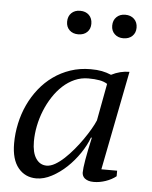

<svg xmlns="http://www.w3.org/2000/svg" viewBox="-50 -706 600 758"><g transform="rotate(5 250.0 -327.0)"><path d="M158.2 -43Q173.8 -43 191.7 -53.2Q209.5 -63.5 227.5 -80.3Q245.6 -97.2 263.2 -118.2Q280.8 -139.2 295.9 -160.9Q311 -182.6 322.8 -202.9Q334.5 -223.1 340.8 -238.3L368.2 -385.3Q355.5 -393.6 336.9 -397Q318.4 -400.4 293 -400.4Q264.2 -400.4 238.8 -389.2Q213.4 -377.9 192.1 -358.4Q170.9 -338.9 153.8 -312.7Q136.7 -286.6 124.8 -257.1Q112.8 -227.5 106.4 -195.8Q100.1 -164.1 100.1 -133.8Q100.1 -89.8 116 -66.4Q131.8 -43 158.2 -43ZM323.2 -168.5Q312 -137.7 290.5 -106Q269 -74.2 241.7 -48.3Q214.4 -22.5 183.1 -5.9Q151.9 10.7 122.1 10.7Q77.6 10.7 50.3 -22.5Q22.9 -55.7 22.9 -119.6Q22.9 -159.7 31.5 -199Q40 -238.3 56.4 -273.4Q72.8 -308.6 96.7 -338.6Q120.6 -368.7 151.4 -390.6Q182.1 -412.6 219 -425Q255.9 -437.5 298.8 -437.5Q324.7 -437.5 343.3 -433.8Q361.8 -430.2 380.4 -422.4Q415.5 -440.4 452.1 -440.4L375 -47.4H437.5V-25.4Q420.4 -11.7 396.5 -3.4Q372.6 4.9 349.1 4.9Q336.4 4.9 327.6 2Q318.8 -1 313.2 -5.6Q307.6 -10.3 305.2 -16.4Q302.7 -22.5 302.7 -28.3Q302.7 -61 326.7 -168.5ZM189.5 -616.2Q189.5 -637.7 202.6 -650.6Q215.8 -663.6 237.3 -663.6Q259.3 -663.6 272.5 -650.6Q285.6 -637.7 285.6 -616.2Q285.6 -595.7 272.5 -583Q259.3 -570.3 237.3 -570.3Q215.8 -570.3 202.6 -583Q189.5 -595.7 189.5 -616.2ZM368.2 -616.2Q368.2 -637.7 381.6 -650.6Q395 -663.6 416 -663.6Q438 -663.6 451.4 -650.6Q464.8 -637.7 464.8 -616.2Q464.8 -595.7 451.4 -583Q438 -570.3 416 -570.3Q395 -570.3 381.6 -583Q368.2 -595.7 368.2 -616.2Z"/></g></svg>

Font: PT Astra Serif
Style: Italic
Weight: 400
Italic angle: -16°
Designer: A.Korolkova, I. Chaeva
Foundry: ParaType Ltd
Version: Version 1.001